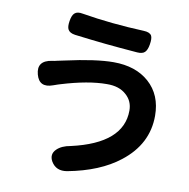

<svg xmlns="http://www.w3.org/2000/svg" viewBox="-89 -874 991 1005"><g transform="rotate(10 406.5 -372.0)"><path d="M248 5Q228 -31 256 -59Q281 -84 329 -92Q599 -153 599 -328Q599 -378 563 -410Q525 -445 459 -444Q360 -444 219 -401Q210 -398 206 -397Q199 -395 183 -389Q112 -363 94 -431Q75 -502 155 -514Q166 -515 181 -519Q193 -521 219 -527Q380 -563 474 -563Q592 -563 663 -500Q736 -435 736 -324Q736 -173 606 -72Q503 9 333 41Q275 51 248 5ZM586 -635Q486 -643 416 -650Q346 -657 250 -669Q221 -673 212 -690Q204 -704 209 -735Q214 -767 227 -778Q241 -791 271 -785Q427 -759 600 -752Q632 -751 642 -735Q650 -721 644 -686Q639 -657 626.5 -645Q614 -633 586 -635Z"/></g></svg>

Font: GenSenRounded JP B
Style: Regular
Weight: 700
Version: Version 1.501;PS 1;hotconv 16.6.51;makeotf.lib2.5.65220